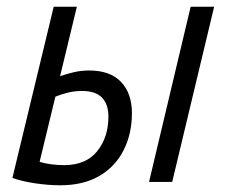

<svg xmlns="http://www.w3.org/2000/svg" viewBox="-20 -542 674 572"><path d="M159 10Q124 10 84 4Q44 -2 17 -12L140 -522H209L159 -315Q179 -322 200.5 -327Q222 -332 246 -332Q308 -332 340.5 -298Q373 -264 373 -205Q373 -143 348 -94Q323 -45 275.5 -17.5Q228 10 159 10ZM424 0 548 -522H618L493 0ZM171 -50Q236 -50 269.5 -91.5Q303 -133 303 -195Q303 -231 284 -251Q265 -271 224 -271Q202 -271 182 -266Q162 -261 145 -254L98 -60Q113 -55 133 -52.5Q153 -50 171 -50Z"/></svg>

Font: Ubuntu Sans Condensed
Style: Italic
Weight: 400
Width: 3
Italic angle: -13.5°
Designer: Dalton Maag Ltd
Foundry: Dalton Maag Ltd
Version: Version 1.006; ttfautohint (v1.8.4.7-5d5b)